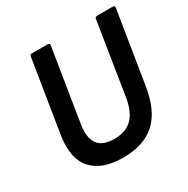

<svg xmlns="http://www.w3.org/2000/svg" viewBox="-152 -792 922 940"><g transform="rotate(-30 308.5 -322.0)"><path d="M282 11Q164 11 108 -51.5Q52 -114 72 -239L137 -644Q139 -655 148 -655H238Q250 -655 249 -643L184 -238Q172 -165 197.5 -127.5Q223 -90 291 -90Q357 -90 393 -127Q429 -164 441 -240L505 -644Q507 -655 517 -655H607Q618 -655 617 -643L551 -233Q531 -109 465.5 -49Q400 11 282 11Z"/></g></svg>

Font: Sofia Sans Semi Condensed
Style: Bold Italic
Weight: 700
Italic angle: -9°
Version: Version 4.100